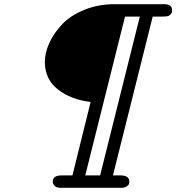

<svg xmlns="http://www.w3.org/2000/svg" viewBox="-20 -714 852 928"><path d="M196.8 -415Q196.8 -459 218.5 -506.6Q240.2 -554.2 280.5 -596.7Q320.8 -639.2 387.5 -666.5Q454.1 -693.8 535.2 -693.8H772.9Q812 -693.8 812 -664.1Q812 -646 794.9 -637.2Q788.1 -634.3 766.1 -633.8H717.8V-632.8L525.9 133.8H563Q605 133.8 605 164.1Q605 169.9 603 175.5Q601.1 181.2 591.6 187.5Q582 193.8 565.9 193.8H272Q251 192.9 242.9 183.3Q234.9 173.8 234.9 164.1Q234.9 134.3 275.9 133.8H330.1L418 -221.2Q322.8 -232.4 259.8 -281.7Q196.8 -331.1 196.8 -415ZM392.1 133.8H463.9L655.8 -633.8H584V-632.8Z"/></svg>

Font: CMU Serif
Style: BoldItalic
Weight: 700
Italic angle: -14.04°
Version: Version 0.7.0